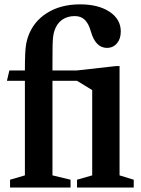

<svg xmlns="http://www.w3.org/2000/svg" viewBox="-20 -840 632 860"><path d="M25 0V-35L91.5 -54.5V-478H11L22 -524.5H91.5Q91.5 -570 92.8 -597.8Q94 -625.5 97.2 -643Q100.5 -660.5 105.5 -675Q129 -743 190.5 -781.8Q252 -820.5 338.5 -820.5Q420.5 -820.5 470.8 -787.2Q521 -754 521 -699Q521 -666 503.8 -645.8Q486.5 -625.5 459 -625.5Q408 -625.5 387 -699Q377.5 -733.5 360.2 -750.8Q343 -768 315 -768Q282.5 -768 258.8 -751.8Q235 -735.5 224 -703Q220 -691.5 218 -675.5Q216 -659.5 215.5 -632.2Q215 -605 215 -558.5V-524.5H325L499 -544H515.5V-54.5L579 -35V0H325V-35L393 -54.5V-436.5L325 -478H215V-54.5L296 -35V0Z"/></svg>

Font: Libre Caslon Condensed
Style: Bold
Weight: 700
Designer: Pablo Impallari, Rodrigo Fuenzalida, Katja Schimmel, Ertekin Erdin
Foundry: Pablo Impallari, Rodrigo Fuenzalida
Version: Version 2.000; ttfautohint (v1.8.4.7-5d5b);gftools[0.9.33]